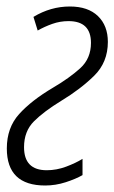

<svg xmlns="http://www.w3.org/2000/svg" viewBox="-20 -561 352 591"><path d="M234 -22V-72Q213 -59 183.5 -48Q154 -37 124 -37Q54 -37 54 -108Q54 -157 84.5 -187.5Q115 -218 169 -251Q227 -286 269.5 -327.5Q312 -369 312 -432Q312 -482 281.5 -511.5Q251 -541 195 -541Q136 -541 83 -509L96 -467Q117 -479 141 -487.5Q165 -496 191 -496Q260 -496 260 -429Q260 -381 227 -351Q194 -321 143 -291Q77 -252 39 -210Q1 -168 1 -104Q1 10 119 10Q151 10 182 0Q213 -10 234 -22Z"/></svg>

Font: Noto Sans Display Condensed Light
Style: Italic
Weight: 300
Width: 3
Designer: Monotype Design team
Foundry: Monotype Imaging Inc.
Version: 1.000